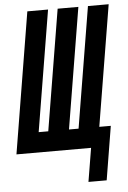

<svg xmlns="http://www.w3.org/2000/svg" viewBox="-78 -779 666 997"><g transform="rotate(-5 254.5 -280.0)"><path d="M342 175 371 0H-18L103 -735H211L107 -105H157L261 -735H369L265 -105H315L419 -735H527L423 -105H483L437 175Z"/></g></svg>

Font: Iosevka SS04 Extrabold
Style: Italic
Weight: 800
Italic angle: -9°
Monospace: yes
Designer: Belleve Invis
Foundry: Belleve Invis
Version: Version 19.0.0; ttfautohint (v1.8.4)